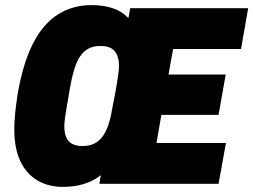

<svg xmlns="http://www.w3.org/2000/svg" viewBox="-20 -720 992 752"><path d="M226 12Q171 12 128 -12.5Q85 -37 60.5 -87Q36 -137 36 -214Q36 -244 39.5 -278Q43 -312 49 -351Q70 -473 109.5 -550Q149 -627 207 -663.5Q265 -700 338 -700Q386 -700 422.5 -687.5Q459 -675 483 -649L490 -688H952L924 -528H658L640 -428H864L836 -270H612L593 -160H865L836 0H369L375 -34Q344 -10 307 1Q270 12 226 12ZM303 -148Q330 -148 350 -158Q370 -168 384 -188.5Q398 -209 407 -239Q416 -269 422 -308Q431 -352 435.5 -379.5Q440 -407 442.5 -423Q445 -439 445.5 -448Q446 -457 446 -463Q446 -487 438.5 -504.5Q431 -522 415.5 -531Q400 -540 374 -540Q337 -540 314 -521.5Q291 -503 277.5 -467.5Q264 -432 255 -380Q247 -336 242.5 -308.5Q238 -281 235.5 -264.5Q233 -248 232.5 -239.5Q232 -231 232 -224Q232 -201 239 -183.5Q246 -166 262 -157Q278 -148 303 -148Z"/></svg>

Font: Archivo Condensed Black
Style: Italic
Weight: 900
Width: 3
Italic angle: -10°
Designer: Hector Gatti
Foundry: Omnibus-Type
Version: Version 2.001